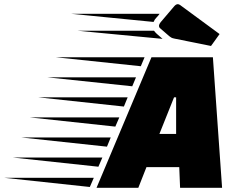

<svg xmlns="http://www.w3.org/2000/svg" viewBox="-270 -899 1141 919"><path d="M192 0 455 -625H749L793 0H592L588 -99H431L392 0ZM404 -582 -4 -625H422ZM363 -486 -45 -529H381ZM323 -389 -86 -433H341ZM493 -258H573V-433H563ZM282 -293 -127 -337H301ZM242 -197 -168 -241H260ZM201 -101 -209 -145H220ZM160 -4 -250 -48H179ZM740 -679 566 -714Q555 -716 550 -719Q545 -722 540 -726L495 -765Q491 -769 491 -775Q491 -783 500 -794L563 -868Q572 -879 581 -879Q586 -879 592 -875L781 -736ZM465 -794 70 -833H494Q487 -823 478.5 -814.5Q470 -806 465 -794ZM508 -713 100 -752H467Q472 -745 480 -737.5Q488 -730 508 -713Z"/></svg>

Font: Faster One
Style: Regular
Weight: 400
Designer: Eduardo Rodriguez Tunni
Foundry: Eduardo Rodriguez Tunni
Version: Version 1.003; ttfautohint (v1.8.4.7-5d5b);gftools[0.9.23]